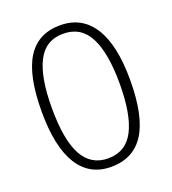

<svg xmlns="http://www.w3.org/2000/svg" viewBox="-134 -826 839 937"><g transform="rotate(-20 285.5 -357.5)"><path d="M515.1 -358.9Q515.1 -170.9 457.8 -80.6Q400.4 9.8 284.2 9.8Q172.4 9.8 114.3 -83.3Q56.2 -176.3 56.2 -358.9Q56.2 -545.4 112.5 -635.3Q168.9 -725.1 284.2 -725.1Q397 -725.1 456.1 -632.1Q515.1 -539.1 515.1 -358.9ZM108.9 -358.9Q108.9 -192.9 152.3 -113.5Q195.8 -34.2 284.2 -34.2Q376.5 -34.2 418.7 -116.2Q460.9 -198.2 460.9 -358.9Q460.9 -517.1 418.7 -599.1Q376.5 -681.2 284.2 -681.2Q191.9 -681.2 150.4 -599.1Q108.9 -517.1 108.9 -358.9Z"/></g></svg>

Font: CAA NEO Sans Light
Style: Regular
Weight: 300
Version: Version 1.10